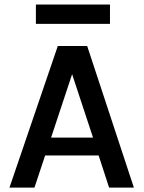

<svg xmlns="http://www.w3.org/2000/svg" viewBox="-20 -852 652 872"><path d="M23 0 242.5 -643H376L588 0H475.5L428 -146H185L136.5 0ZM212 -227H402.5L307.5 -515ZM143 -831.5H479.5V-743.5H143Z"/></svg>

Font: Karla SemiBold
Style: Regular
Weight: 600
Designer: Jonathan Pinhorn
Version: Version 2.004; ttfautohint (v1.8.4.7-5d5b);gftools[0.9.33]